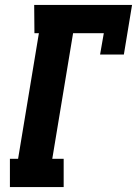

<svg xmlns="http://www.w3.org/2000/svg" viewBox="-20 -755 553 775"><path d="M20 0V-114H53L137 -621H119L118 -735H513L480 -535H384L399 -621H275L191 -114H237V0Z"/></svg>

Font: Iosevka Curly Slab Heavy
Style: Italic
Weight: 900
Italic angle: -9°
Monospace: yes
Designer: Belleve Invis
Foundry: Belleve Invis
Version: Version 22.1.2; ttfautohint (v1.8.4)